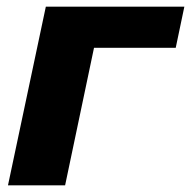

<svg xmlns="http://www.w3.org/2000/svg" viewBox="-20 -558 575 578"><path d="M4 0H176L263 -414H509L535 -538H118Z"/></svg>

Font: Geist ExtraBold
Style: Italic
Weight: 800
Italic angle: -12°
Designer: Basement.studio, Andrés Briganti, Mateo Zaragoza
Foundry: Basement.studio, Vercel, Andrés Briganti, Guido Ferreyra, Mateo Zaragoza
Version: Version 1.500